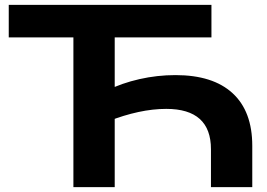

<svg xmlns="http://www.w3.org/2000/svg" viewBox="-20 -770 1099 790"><path d="M848 0V-156Q848 -239 802 -280.5Q756 -322 664 -322Q609 -322 549 -309Q489 -296 428 -272L418 -397Q481 -428 554 -444.5Q627 -461 702 -461Q856 -461 937 -386.5Q1018 -312 1018 -170V0ZM850 -750V-616H375L452 -693V0H282V-693L359 -616H16V-750Z"/></svg>

Font: Unbounded Medium
Style: Regular
Weight: 500
Designer: Luke Prowse, Jean-Baptiste Morizot, Fátima Lázaro, Florian Runge
Foundry: NaN
Version: Version 1.700